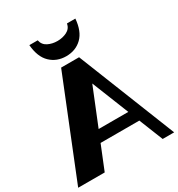

<svg xmlns="http://www.w3.org/2000/svg" viewBox="-219 -1102 1157 1245"><g transform="rotate(-30 359.5 -479.5)"><path d="M0 0 293.8 -730H428.2L718.7 0H632.7L396.2 -592.3L437.5 -590L198.7 0ZM245.7 -179V-263.5H569.2V-179ZM360.5 -777Q290.2 -777 243 -822.3Q195.7 -867.5 188.2 -959.2H250.7Q258 -923 289.6 -907Q321.2 -891 360.5 -891Q399.2 -891 431.2 -907Q463.2 -923 470.2 -959.2H532.7Q525.2 -867.5 478.5 -822.3Q431.7 -777 360.5 -777Z"/></g></svg>

Font: Savate ExtraLight
Style: Regular
Weight: 200
Designer: Max Esnée
Foundry: Plomb Type
Version: Version 2.000